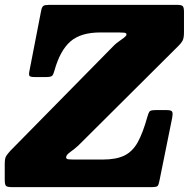

<svg xmlns="http://www.w3.org/2000/svg" viewBox="-70 -770 778 790"><path d="M-50.5 -31V-96Q-50.5 -119 -44.2 -128.5Q-38 -138 -27.5 -149.5L401 -585Q408 -592 419.8 -600Q431.5 -608 441 -615.5Q450.5 -623 450.5 -628Q450.5 -634.5 441 -635.5Q431.5 -636.5 418.5 -636.5H343Q262 -636.5 219.5 -599.2Q177 -562 154 -479.5Q150 -464 144.8 -458.5Q139.5 -453 120.5 -453H72.5Q54.5 -453 51.2 -458Q48 -463 51 -477.5L99.5 -727Q102.5 -742 108.8 -746Q115 -750 132.5 -750H658.5Q676.5 -750 681.8 -744.8Q687 -739.5 687 -721.5V-637Q687 -614 681.5 -603.2Q676 -592.5 664.5 -581.5L251.5 -170.5Q238 -158 220 -145.2Q202 -132.5 202 -123Q202 -115.5 212 -114.5Q222 -113.5 244.5 -113.5H352Q408.5 -113.5 442.2 -130.2Q476 -147 497 -185.2Q518 -223.5 536 -288Q540.5 -304.5 544.8 -310.8Q549 -317 569.5 -317H617Q636.5 -317 639 -309Q641.5 -301 638.5 -285.5L586.5 -28.5Q583 -9 578.2 -4.5Q573.5 0 551 0H-18.5Q-40 0 -45.2 -5Q-50.5 -10 -50.5 -31Z"/></svg>

Font: Besley* Narrow Heavy
Style: Italic
Weight: 800
Width: 4
Italic angle: -13°
Designer: Owen Earl
Foundry: indestructible type*
Version: Version 3.000; ttfautohint (v1.8.3)